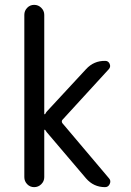

<svg xmlns="http://www.w3.org/2000/svg" viewBox="-20 -770 540 790"><path d="M80.1 -41V-709Q80.1 -725.6 91.8 -737.8Q103.5 -750 120.6 -750Q137.7 -750 149.9 -737.8Q162.1 -725.6 162.1 -709V-301.8Q162.1 -299.8 163.6 -299.8Q165 -299.8 166 -300.8Q169.9 -308.6 172.9 -311.5L334 -485.4Q366.2 -520.5 413.1 -519.5Q425.8 -519.5 431.2 -507.3Q436.5 -495.1 427.7 -485.4L236.3 -276.4Q232.4 -270.5 236.3 -263.7L428.7 -36.1Q437.5 -26.4 431.6 -13.2Q425.8 0 412.1 0Q365.2 0 334 -36.1L171.9 -226.6Q169.9 -228.5 166 -235.4Q165 -236.3 163.6 -236.3Q162.1 -236.3 162.1 -234.4V-41Q162.1 -24.4 149.9 -12.2Q137.7 0 120.6 0Q103.5 0 91.8 -12.2Q80.1 -24.4 80.1 -41Z"/></svg>

Font: Rounded Mgen+ 1mn regular
Style: Regular
Weight: 400
Designer: [Source Han Sans]
Ryoko NISHIZUKA  (kana & ideographs); Paul D. Hunt (Latin, Greek & Cyrillic); Wenlong ZHANG  (bopomofo
Version: Version 1.059.20150602